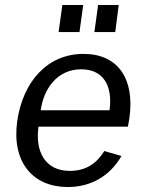

<svg xmlns="http://www.w3.org/2000/svg" viewBox="-20 -743 595 773"><path d="M315 -723H231L216 -614H300ZM458 -723H375L360 -614H444ZM135 -233H495L501 -268C523 -425 456 -526 316 -526C173 -526 72 -417 49 -253C27 -88 114 10 253 10C342 10 421 -31 469 -115L400 -135C369 -85 326 -55 261 -55C161 -55 121 -134 135 -233ZM144 -299C155 -382 208 -464 307 -464C399 -464 434 -394 421 -299Z"/></svg>

Font: United Sans
Style: Italic
Weight: 400
Italic angle: -8°
Designer: Pablo Impallari, Rodrigo Fuenzalida (Modified by Dan O. Williams)
Version: Version 1.000;PS 001.000;hotconv 1.0.88;makeotf.lib2.5.64775